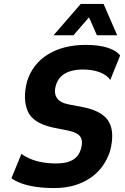

<svg xmlns="http://www.w3.org/2000/svg" viewBox="-20 -944 633 975"><path d="M254 11Q207 11 164 5Q121 -1 88.5 -13Q56 -25 38 -39L89 -163Q105 -150 132.5 -138Q160 -126 194 -120Q228 -114 264 -114Q301 -114 326.5 -122Q352 -130 368.5 -147Q385 -164 392 -191Q399 -219 394 -236.5Q389 -254 372.5 -264Q356 -274 330 -280L246 -297Q145 -320 120 -381Q95 -442 117 -529Q131 -575 158 -609.5Q185 -644 224 -668Q263 -692 311 -704Q359 -716 415 -716Q484 -716 528.5 -701Q573 -686 590 -662L540 -538Q523 -563 486.5 -577Q450 -591 400 -591Q366 -591 337.5 -582.5Q309 -574 290 -555.5Q271 -537 263 -508Q253 -473 268 -448Q283 -423 328 -414L411 -398Q505 -377 534 -323.5Q563 -270 539 -177Q524 -132 499 -98Q474 -64 437.5 -39.5Q401 -15 356 -2Q311 11 254 11ZM252 -765 390 -924H506L575 -765H472L432 -856L353 -765Z"/></svg>

Font: Nunito Sans 7pt Condensed ExtraBold
Style: Italic
Weight: 800
Width: 3
Italic angle: -9°
Designer: Vernon Adams
Foundry: Vernon Adams
Version: Version 3.101;gftools[0.9.27]